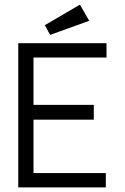

<svg xmlns="http://www.w3.org/2000/svg" viewBox="-20 -811 540 831"><path d="M59 -624H441V-562H125V-357H386V-293H125V-62H438V0H59ZM174 -702 326 -791 366 -721 197 -660Z"/></svg>

Font: Vazir Code
Style: Code
Weight: 400
Foundry: DejaVu fonts team - Redesigned by Saber Rastikerdar
Version: Version 1.1.2